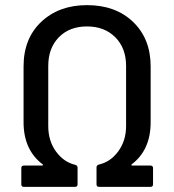

<svg xmlns="http://www.w3.org/2000/svg" viewBox="-20 -728 679 748"><path d="M272 0H73.2Q63 0 63 -9.8V-73.2Q63 -83 73.2 -83H144Q146.5 -83 147.2 -84.5Q147.9 -85.9 146 -87.9Q71.8 -144 71.8 -252V-469.2Q71.8 -578.1 140.9 -643.1Q210 -708 318.8 -708Q430.7 -708 498.8 -642.3Q566.9 -576.7 566.9 -469.2V-252Q566.9 -143.6 493.2 -87.9Q491.2 -85.9 491.9 -84.5Q492.7 -83 495.1 -83H565.9Q576.2 -83 576.2 -73.2V-9.8Q576.2 0 565.9 0H366.2Q356 0 356 -9.8V-76.2Q356 -84 365.2 -86.9Q410.6 -97.2 440.9 -138.7Q471.2 -180.2 471.2 -236.8V-471.2Q471.2 -540.5 429.2 -582.8Q387.2 -625 318.8 -625Q250.5 -625 209.2 -582.8Q168 -540.5 168 -471.2V-236.8Q168 -179.2 198.2 -137.7Q228.5 -96.2 272.9 -85.9Q282.2 -83 282.2 -75.2V-9.8Q282.2 0 272 0Z"/></svg>

Font: Gruenseis Font Medium
Style: Regular
Weight: 500
Designer: Jeremy Tribby
Foundry: Tribby Type
Version: Version 1.408;Glyphs 3.1.2 (3151)